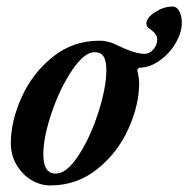

<svg xmlns="http://www.w3.org/2000/svg" viewBox="-20 -551 574 585"><path d="M13 -115Q13 -182 46 -255Q79 -328 140.5 -377.5Q202 -427 283 -427Q312 -427 342 -411Q392 -387 420 -387Q436 -387 447.5 -400.5Q459 -414 459 -431Q459 -448 436 -463Q426 -470 426 -479Q426 -497 452.5 -514Q479 -531 505 -531Q519 -531 526.5 -516.5Q534 -502 534 -482Q534 -451 514.5 -418.5Q495 -386 465 -365.5Q435 -345 407 -345Q402 -345 399.5 -340Q397 -335 400 -329Q404 -311 404 -298Q404 -231 371 -158Q338 -85 276 -35.5Q214 14 133 14Q103 14 75.5 -2.5Q48 -19 30.5 -48.5Q13 -78 13 -115ZM304 -338Q304 -366 295.5 -379Q287 -392 268 -392Q237 -392 200 -337.5Q163 -283 137.5 -208Q112 -133 112 -80Q112 -22 150 -22Q183 -22 219 -77Q255 -132 279.5 -208Q304 -284 304 -338Z"/></svg>

Font: EB Garamond SemiBold
Style: Italic
Weight: 600
Italic angle: -17.2°
Designer: Georg Duffner and Octavio Pardo
Foundry: Georg Duffner
Version: Version 1.000